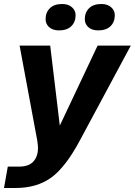

<svg xmlns="http://www.w3.org/2000/svg" viewBox="-49 -744 674 960"><path d="M-29 196 -10 89H47Q95 89 118 63.5Q141 38 141 -5Q141 -17 137 -43L49 -516H202L250 -116L439 -516H605L351 -43Q279 92 207 144Q135 196 28 196ZM442 -592Q411 -592 393 -608Q375 -624 375 -648Q375 -682 396.5 -703Q418 -724 458 -724Q488 -724 506.5 -708Q525 -692 525 -668Q525 -634 503.5 -613Q482 -592 442 -592ZM246 -592Q215 -592 197 -608Q179 -624 179 -648Q179 -682 200.5 -703Q222 -724 262 -724Q292 -724 310.5 -708Q329 -692 329 -668Q329 -634 307.5 -613Q286 -592 246 -592Z"/></svg>

Font: Creato Display ExtraBold
Style: Italic
Weight: 800
Italic angle: -10°
Version: Version 1.000